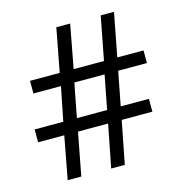

<svg xmlns="http://www.w3.org/2000/svg" viewBox="-100 -754 800 845"><g transform="rotate(-15 300.0 -331.5)"><path d="M444.8 -407.7 415 -253.4H543.5V-194.8H403.8L365.7 0H303.7L341.8 -194.8H204.6L167.5 0H105.5L142.1 -194.8H22.9V-253.4H153.3L184.1 -407.7H58.6V-465.3H193.8L231.4 -663.1H294.4L257.3 -465.3H395.5L433.6 -663.1H494.1L456.1 -465.3H575.7V-407.7ZM215.3 -253.4H353L382.8 -407.7H245.1Z"/></g></svg>

Font: Bpm'online Open Sans
Style: Regular
Weight: 400
Foundry: Ascender Corporation
Version: Version 1.10